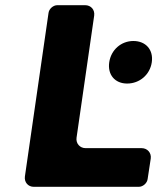

<svg xmlns="http://www.w3.org/2000/svg" viewBox="-20 -720 606 740"><path d="M275 -189 343 -660C346 -682 331 -700 308 -700H201C185 -700 169 -686 167 -670L76 -40C73 -18 88 0 110 0H515C531 0 547 -14 549 -30L561 -109C564 -131 548 -149 526 -149H310C288 -149 272 -167 275 -189ZM494 -562C447 -562 408 -528 401 -480C394 -432 423 -398 470 -398C518 -398 558 -432 565 -480C572 -528 542 -562 494 -562Z"/></svg>

Font: Trueno
Style: RoundBdIt
Weight: 700
Designer: Julieta Ulanovsky, Jasper
Foundry: Julieta Ulanovsky, Cannot Into Space Fonts
Version: Version 3.001